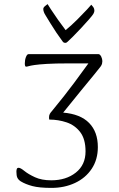

<svg xmlns="http://www.w3.org/2000/svg" viewBox="-20 -903 579 936"><path d="M231 13Q171 13 137.5 4Q104 -5 81 -19Q69 -27 64.5 -37Q60 -47 60 -66Q60 -74 62 -79.5Q64 -85 71 -85Q80 -85 99 -69.5Q118 -54 150.5 -39Q183 -24 230 -24Q302 -24 349.5 -61.5Q397 -99 397 -165Q397 -225 371 -259Q345 -293 304.5 -306.5Q264 -320 221 -320Q219 -320 219 -331Q219 -341 223 -348Q227 -355 231 -359Q297 -439 341 -498.5Q385 -558 411 -594H318Q248 -594 208 -591.5Q168 -589 148 -586Q128 -583 120 -580.5Q112 -578 107 -578Q101 -578 101 -594Q101 -611 106.5 -625Q112 -639 119 -639H461Q464 -639 467.5 -635.5Q471 -632 473.5 -627Q476 -622 477.5 -616Q479 -610 479 -605Q479 -600 477.5 -593Q476 -586 470 -578Q465 -571 440 -540.5Q415 -510 375.5 -462Q336 -414 288 -354Q372 -347 414.5 -303.5Q457 -260 457 -186Q457 -125 427 -80Q397 -35 345.5 -11Q294 13 231 13ZM298 -694Q296 -694 292.5 -695Q289 -696 286 -700Q271 -720 255.5 -743Q240 -766 226 -789Q212 -812 201 -830Q197 -836 194 -844Q191 -852 191 -859Q191 -867 201 -874.5Q211 -882 212 -883Q213 -881 227.5 -858.5Q242 -836 262.5 -807Q283 -778 300 -756Q329 -780 357 -808Q385 -836 404.5 -857Q424 -878 425 -880Q427 -878 433.5 -870Q440 -862 440 -851Q440 -847 438.5 -843Q437 -839 435 -835Q430 -827 413 -807.5Q396 -788 374.5 -765Q353 -742 335 -724Q317 -706 310 -700Q306 -696 303.5 -695Q301 -694 298 -694Z"/></svg>

Font: Briem Hand Thin
Style: Regular
Weight: 100
Designer: Gunnlaugur SE Briem, Eben Sorkin
Foundry: Sorkin Type Co.
Version: Version 1.003